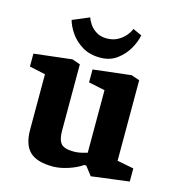

<svg xmlns="http://www.w3.org/2000/svg" viewBox="-109 -815 834 919"><g transform="rotate(15 307.5 -355.0)"><path d="M236 13Q157 13 121.5 -21Q86 -55 86 -129V-404L7 -421V-485L195 -507L235 -493V-163Q235 -120 251 -101Q267 -82 315 -82Q334 -82 353 -86.5Q372 -91 381 -94V-404L300 -421V-485L488 -507L529 -493V-94L611 -78V-13L424 11L390 -33H380Q351 -13 310.5 0Q270 13 236 13ZM320 -549Q268 -549 231 -571.5Q194 -594 172 -626Q150 -658 142 -688L225 -723Q230 -707 242.5 -689Q255 -671 276 -658.5Q297 -646 326 -646Q357 -646 380 -658.5Q403 -671 418 -689Q433 -707 439 -723L483 -703Q477 -670 456.5 -634.5Q436 -599 402 -574Q368 -549 320 -549Z"/></g></svg>

Font: Faustina ExtraBold
Style: Regular
Weight: 800
Designer: Alfonso Garcia
Foundry: http://www.omnibus-type.com
Version: Version 1.200